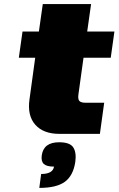

<svg xmlns="http://www.w3.org/2000/svg" viewBox="-20 -654 579 938"><path d="M363 -192Q361 -178 363.5 -169Q366 -160 374.5 -156Q383 -152 397 -152H489L468 0H270Q192 0 152.5 -44.5Q113 -89 124 -168L152 -372H72L90 -500H170L189 -634H425L406 -500H539L521 -372H388ZM184 105Q193 41 269 41Q321 41 337.5 65.5Q354 90 348 136Q338 204 297 234Q256 264 172 264L181 196Q238 196 244 160Q208 160 194 147Q180 134 184 105Z"/></svg>

Font: Fivo Sans Modern ExtBlk
Style: Regular
Weight: 900
Designer: Alexander Slobzheninov
Foundry: Alexander Slobzheninov
Version: 1.0